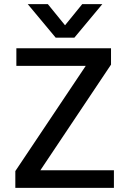

<svg xmlns="http://www.w3.org/2000/svg" viewBox="-20 -907 624 927"><path d="M339 -725H249L114 -887H211L294 -785L377 -887H474ZM530 0H54V-81L394 -589H59V-674H516V-595L175 -85H530Z"/></svg>

Font: Hind Guntur Medium
Style: Regular
Weight: 500
Designer: Manushi Parikh, Hitesh Malaviya
Foundry: Indian Type Foundry
Version: Version 1.000;PS 1.0;hotconv 1.0.86;makeotf.lib2.5.63406; tt